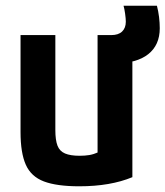

<svg xmlns="http://www.w3.org/2000/svg" viewBox="-20 -643 580 673"><path d="M258 10Q179 10 134 -7Q89 -24 70.5 -65.5Q52 -107 52 -180V-520H174V-187Q174 -152 181.5 -132.5Q189 -113 208 -105Q227 -97 259 -97Q278 -97 293 -99.5Q308 -102 325 -109.5Q342 -117 367 -131L322 -54V-520H444V-22Q367 10 258 10ZM383 -421Q367 -421 348 -427L341 -520H370Q395 -520 408 -532.5Q421 -545 421 -567Q421 -578 418.5 -595.5Q416 -613 413 -623H530Q535 -604 537.5 -583.5Q540 -563 540 -544Q540 -485 499.5 -453Q459 -421 383 -421Z"/></svg>

Font: M PLUS 1 Code SemiBold
Style: Regular
Weight: 600
Designer: Coji Morishita
Foundry: UNDERFOREST DESIGN
Version: Version 1.005